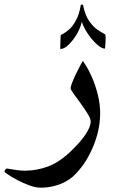

<svg xmlns="http://www.w3.org/2000/svg" viewBox="-93 -538 517 854"><path d="M352.5 -34.2Q352.5 36.6 323 109.9Q293.5 183.1 244.6 234.4Q217.3 264.2 175.5 280.5Q133.8 296.9 87.9 296.9Q65.9 296.9 38.3 286.9Q10.7 276.9 -14.6 263.4Q-40 250 -56.6 238.8Q-73.2 227.5 -73.2 225.1Q-73.2 221.7 -69.3 216.6Q-65.4 211.4 -62.5 211.4Q-61 211.4 -47.9 213.9Q-34.7 216.3 -16.6 218.8Q1.5 221.2 16.6 221.2Q71.8 221.2 122.8 201.7Q173.8 182.1 226.1 130.9Q269.5 88.4 290 56.2Q310.5 23.9 310.5 2.9Q310.5 -9.8 297.1 -31.7Q283.7 -53.7 265.9 -77.9Q248 -102.1 234.6 -120.8Q221.2 -139.6 221.2 -145.5Q221.2 -153.8 228.8 -172.6Q236.3 -191.4 246.6 -212.6Q256.8 -233.9 265.4 -249.5Q273.9 -265.1 275.4 -267.1Q295.9 -239.3 313.5 -200.2Q331.1 -161.1 341.8 -117.9Q352.5 -74.7 352.5 -34.2ZM377 -371.6Q377 -363.3 376 -345Q375 -326.7 374 -321.8Q361.8 -321.8 345.9 -334Q330.1 -346.2 314.5 -365.2Q298.8 -384.3 287.1 -404.8Q275.4 -425.3 271 -441.9Q265.6 -415.5 249.3 -387.5Q232.9 -359.4 212.9 -339.8Q192.9 -320.3 177.2 -320.3Q174.8 -320.3 174.8 -322.8Q174.8 -326.7 175.3 -336.4Q175.8 -346.2 175.8 -355Q176.3 -365.2 176.5 -372.6Q176.8 -379.9 177.2 -381.8Q177.7 -382.8 189 -388.4Q200.2 -394 215.6 -408Q231 -421.9 245.1 -447.8Q259.3 -473.6 266.1 -514.6Q266.1 -517.6 270.5 -517.6Q276.4 -517.6 276.4 -515.1Q285.6 -470.2 303.7 -444.3Q321.8 -418.5 341.3 -405.3Q360.8 -392.1 374 -385.7Q375.5 -384.8 376.2 -379.9Q377 -375 377 -371.6Z"/></svg>

Font: Scheherazade New SemiBold
Style: Regular
Weight: 600
Designer: SIL International
Foundry: SIL International
Version: Version 4.000